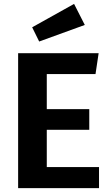

<svg xmlns="http://www.w3.org/2000/svg" viewBox="-20 -965 568 985"><path d="M470 -585H220V-405H438V-299H220V-108H488V0H73V-692H486ZM415 -837 181 -752 145 -825 360 -945Z"/></svg>

Font: FiraSans
Style: Regular
Weight: 600
Designer: Carrois Corporate & Edenspiekermann AG
Foundry: Carrois Corporate GbR & Edenspiekermann AG
Version: Version 3.106;PS 003.106;hotconv 1.0.70;makeotf.lib2.5.58329